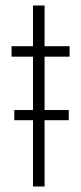

<svg xmlns="http://www.w3.org/2000/svg" viewBox="-20 -678 296 698"><path d="M32 -241V-278H230V-241ZM100 0V-472H22V-510H100V-658H142V-510H233V-472H142V0Z"/></svg>

Font: Saira Condensed ExtraLight
Style: Regular
Weight: 250
Width: 3
Designer: Hector Gatti with collaboration of the Omnibus-Type team
Foundry: Omnibus-Type
Version: Version 1.101